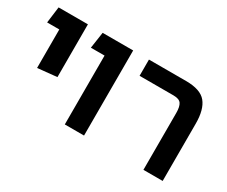

<svg xmlns="http://www.w3.org/2000/svg" viewBox="-94 -836 1310 1106"><g transform="rotate(30 561.5 -283.0)"><path d="M98 -202V-458H17L31 -566H226V-215Z M399 0V-458H308L324 -566H527V0Z M922 0V-378Q922 -420 909 -439Q896 -458 858 -458H632V-566H879Q975 -566 1012.5 -520.5Q1050 -475 1050 -381V0Z"/></g></svg>

Font: FiraGO Medium
Style: Regular
Weight: 500
Designer: bBox Type
Foundry: bBox Type GmbH
Version: Version 1.001;PS 001.001;hotconv 1.0.88;makeotf.lib2.5.64775